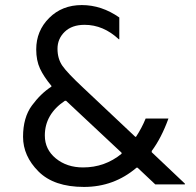

<svg xmlns="http://www.w3.org/2000/svg" viewBox="-20 -728 772 758"><path d="M579 -127 710 -3V0H593L523 -66H519Q430 10 311.5 10Q193 10 132 -51Q71 -112 71 -188Q71 -264 106 -311.5Q141 -359 183 -386V-389Q153 -425 138 -457Q123 -489 123 -533Q123 -606 174 -657Q225 -708 303 -708Q381 -708 451 -659V-573H449Q388 -630 314 -630Q264 -630 235.5 -602.5Q207 -575 207 -535.5Q207 -496 226.5 -468Q246 -440 307 -383L514 -188H517Q540 -223 555 -260H645Q617 -183 579 -132ZM460 -121V-125L241 -330H236Q157 -277 157 -193Q157 -138 200.5 -102.5Q244 -67 308 -67Q394 -67 460 -121Z"/></svg>

Font: Varela
Style: Regular
Weight: 400
Designer: Joe Prince
Foundry: Joe Prince
Version: Version 1.000